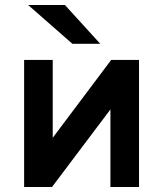

<svg xmlns="http://www.w3.org/2000/svg" viewBox="-20 -752 656 772"><path d="M77 0V-511H192V-198L427 -511H539V0H424V-312L189 0ZM271 -576 93 -732H241L383 -576Z"/></svg>

Font: Overpass Mono
Style: Bold
Weight: 700
Monospace: yes
Designer: Delve Withrington, Dave Bailey
Foundry: Delve Fonts LLC
Version: Version 4.000